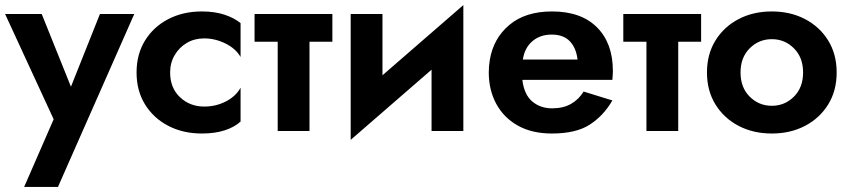

<svg xmlns="http://www.w3.org/2000/svg" viewBox="-26 -515 3343 755"><path d="M502 -460 202 220H69L185 -46L-6 -460H138L253 -174L367 -460Z M643 -230Q643 -169 682 -132.5Q721 -96 777 -96Q823 -96 862 -116Q901 -136 920 -170V-37Q896 -15 857.5 -2.5Q819 10 768 10Q694 10 636 -20Q578 -50 544.5 -104Q511 -158 511 -230Q511 -302 544.5 -356Q578 -410 636 -440Q694 -470 768 -470Q819 -470 857.5 -457Q896 -444 920 -424V-291Q901 -324 860.5 -344Q820 -364 777 -364Q739 -364 709 -346.5Q679 -329 661 -298.5Q643 -268 643 -230Z M975 -460H1281V-351H1191V0H1066V-351H975Z M1478 -460V-219L1796 -495V0H1671V-241L1353 35V-460Z M2382 -120Q2348 -61 2294 -25.5Q2240 10 2144 10Q2066 10 2010.5 -21Q1955 -52 1925.5 -106.5Q1896 -161 1896 -230Q1896 -243 1897 -255Q1898 -267 1900 -279Q1914 -364 1977 -417Q2040 -470 2145 -470Q2259 -470 2321.5 -407.5Q2384 -345 2384 -236Q2384 -230 2383.5 -221Q2383 -212 2382 -201H2028Q2035 -143 2067 -116Q2099 -89 2145 -89Q2189 -89 2219.5 -106.5Q2250 -124 2269 -155ZM2143 -379Q2098 -379 2067.5 -353Q2037 -327 2030 -281H2245Q2240 -326 2215 -352.5Q2190 -379 2143 -379Z M2425 -460H2731V-351H2641V0H2516V-351H2425Z M2754 -230Q2754 -302 2787.5 -356Q2821 -410 2878.5 -440Q2936 -470 3009 -470Q3082 -470 3139.5 -440Q3197 -410 3230.5 -356Q3264 -302 3264 -230Q3264 -158 3230.5 -104Q3197 -50 3139.5 -20Q3082 10 3009 10Q2936 10 2878.5 -20Q2821 -50 2787.5 -104Q2754 -158 2754 -230ZM2886 -230Q2886 -171 2922 -135Q2958 -99 3009 -99Q3060 -99 3096 -135Q3132 -171 3132 -230Q3132 -289 3096 -325Q3060 -361 3009 -361Q2958 -361 2922 -325Q2886 -289 2886 -230Z"/></svg>

Font: Jost* Semi
Style: Regular
Weight: 600
Version: Version 3.7